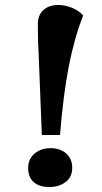

<svg xmlns="http://www.w3.org/2000/svg" viewBox="-20 -736 411 771"><path d="M135 -524Q133 -559 132.5 -586.5Q132 -614 132 -638Q132 -676 154.5 -696Q177 -716 215 -716Q239 -716 267 -705.5Q295 -695 314 -674Q278 -582 256 -468.5Q234 -355 221 -194H148ZM93 -61Q93 -97 118.5 -119Q144 -141 183 -141Q222 -141 246 -119.5Q270 -98 270 -62Q270 -25 243.5 -5Q217 15 178 15Q137 15 115 -5Q93 -25 93 -61Z"/></svg>

Font: Literata 7pt
Style: Bold Italic
Weight: 700
Italic angle: -2°
Designer: Latin by Veronika Burian and Jose Scaglione. Greek by Irene Vlachou. Cyrillic by Vera Evstafieva
Foundry: TypeTogether
Version: Version 3.002